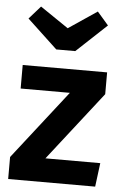

<svg xmlns="http://www.w3.org/2000/svg" viewBox="-56 -846 566 886"><g transform="rotate(5 227.0 -403.0)"><path d="M428 -429 179 -110H433L419 0H16V-102L265 -421H37V-530H428ZM413 -746 273 -615H185L45 -746L98 -806L229 -717L361 -806Z"/></g></svg>

Font: FiraSans
Style: Regular
Weight: 600
Designer: Carrois Corporate & Edenspiekermann AG
Foundry: Carrois Corporate GbR & Edenspiekermann AG
Version: Version 3.106;PS 003.106;hotconv 1.0.70;makeotf.lib2.5.58329